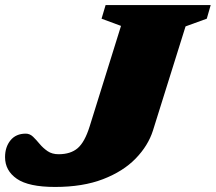

<svg xmlns="http://www.w3.org/2000/svg" viewBox="-58 -727 854 760"><path d="M547.5 -210.5Q528.5 -150.5 479 -99.5Q429.5 -48.5 349.8 -17.8Q270 13 160 13Q55.5 13 8.8 -19.2Q-38 -51.5 -38 -105Q-38 -145 -16.5 -171.5Q5 -198 44 -198Q60 -198 72.8 -185.8Q85.5 -173.5 99 -157.2Q112.5 -141 130.2 -128.8Q148 -116.5 174 -116.5Q221.5 -116.5 249.5 -140.5Q277.5 -164.5 297 -227L421 -624.5L344 -653L360 -707H776L760.5 -653L676.5 -622.5Z"/></svg>

Font: Newsreader Caption ExtraBold
Style: Italic
Weight: 800
Italic angle: -17°
Designer: Hugues Gentile
Foundry: Production Type
Version: Version 1.001